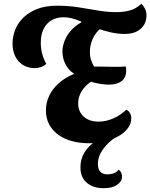

<svg xmlns="http://www.w3.org/2000/svg" viewBox="-20 -734 792 1012"><path d="M447 21Q401 21 360 10Q319 -1 288 -23Q257 -45 239.5 -77.5Q222 -110 222 -153Q222 -192 239 -228.5Q256 -265 289.5 -295Q323 -325 371 -345Q341 -364 325 -395.5Q309 -427 309 -465Q310 -499 326.5 -532.5Q343 -566 374 -592.5Q405 -619 446 -632L522 -594Q485 -566 469.5 -531.5Q454 -497 454 -464Q453 -442 459 -421Q465 -400 476 -383Q489 -383 506 -383Q523 -383 540.5 -382.5Q558 -382 570 -382Q586 -382 606.5 -382Q627 -382 642 -384Q644 -379 644.5 -373.5Q645 -368 645 -362Q645 -325 621 -306.5Q597 -288 555 -288Q533 -288 510.5 -291.5Q488 -295 459 -303Q426 -280 409 -251Q392 -222 392 -189Q392 -146 421 -119.5Q450 -93 500 -93Q539 -93 577.5 -110Q616 -127 646 -156Q658 -150 665 -138Q672 -126 672 -111Q672 -82 653.5 -57.5Q635 -33 603 -15.5Q571 2 531 11.5Q491 21 447 21ZM164 -375Q126 -375 99.5 -392.5Q73 -410 59.5 -439Q46 -468 46 -504Q46 -540 59.5 -575.5Q73 -611 102 -640Q131 -669 175.5 -686.5Q220 -704 281 -704Q340 -704 393.5 -695.5Q447 -687 497 -678.5Q547 -670 592 -670Q630 -670 663 -678.5Q696 -687 725 -714Q738 -702 745.5 -685Q753 -668 752 -649Q752 -626 740 -604.5Q728 -583 702.5 -569Q677 -555 637 -555Q602 -555 564 -563.5Q526 -572 487 -586Q448 -600 410 -616L407 -621Q380 -632 358.5 -637.5Q337 -643 316 -643Q259 -643 227 -607Q195 -571 195 -508Q195 -480 201.5 -453.5Q208 -427 224 -397Q212 -386 195.5 -380.5Q179 -375 164 -375ZM527 258Q471 258 437.5 229.5Q404 201 404 148Q404 103 425.5 69Q447 35 481.5 12Q516 -11 552 -22L591 -17V-11Q551 14 523.5 52Q496 90 496 130Q496 185 547 185Q565 185 580.5 179Q596 173 606 160Q615 168 619 176.5Q623 185 623 198Q623 222 597.5 240Q572 258 527 258Z"/></svg>

Font: Sansita Swashed Light SemiBold
Style: Regular
Weight: 600
Version: Version 1.003